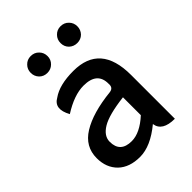

<svg xmlns="http://www.w3.org/2000/svg" viewBox="-225 -896 1025 1025"><g transform="rotate(-45 287.5 -384.0)"><path d="M396 -63Q304 13 224 13Q145 13 100 -30Q55 -74 55 -146Q55 -234 133 -282Q212 -331 354 -346Q384 -350 381 -382Q382 -470 279 -470Q208 -470 120 -414Q77 -492 135 -524Q191 -564 296 -564Q499 -564 499 -331V0Q405 0 396 -63ZM252 -78Q314 -78 384 -142V-277Q266 -263 216 -233Q166 -203 166 -159Q166 -78 252 -78ZM146 -672Q128 -691 128 -717Q128 -744 146 -762Q164 -781 191 -781Q219 -781 237 -762Q255 -744 255 -717Q255 -690 236 -672Q218 -654 191 -654Q164 -654 146 -672ZM371 -672Q353 -690 353 -717Q353 -744 371 -762Q389 -781 416 -781Q444 -781 462 -762Q480 -744 480 -717Q480 -691 462 -672Q444 -654 417 -654Q390 -654 371 -672Z"/></g></svg>

Font: Swei Half Moon CJK TC
Style: Medium
Weight: 500
Version: Version 2.125